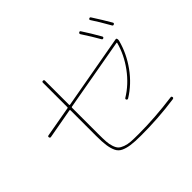

<svg xmlns="http://www.w3.org/2000/svg" viewBox="-183 -1099 1366 1366"><g transform="rotate(-45 500.0 -416.0)"><path d="M67.4 -436.5Q57.6 -434.6 55.2 -444.8Q52.7 -455.1 63.5 -457L294.9 -498Q299.8 -498 299.8 -503.9V-750Q299.8 -759.8 310.1 -759.8Q320.3 -759.8 320.3 -750V-506.8Q320.3 -502.9 325.2 -502.9L882.8 -602.5Q892.6 -604.5 894.5 -594.7Q896.5 -584 893.6 -576.2Q867.2 -475.6 802.7 -386.2Q738.3 -296.9 649.4 -242.2Q640.6 -237.3 634.8 -245.1Q629.9 -253.9 637.7 -258.8Q722.7 -310.5 785.6 -396Q848.6 -481.4 874 -577.1Q875 -578.1 873.5 -579.1Q872.1 -580.1 870.1 -580.1L325.2 -483.4Q320.3 -483.4 320.3 -476.6V-214.8Q320.3 -166 322.3 -136.2Q324.2 -106.4 333 -81.1Q341.8 -55.7 354 -43.9Q366.2 -32.2 391.1 -22.9Q416 -13.7 445.8 -11.7Q475.6 -9.8 525.4 -9.8Q686.5 -9.8 868.2 -34.2Q877.9 -36.1 879.9 -25.4Q881.8 -16.6 871.1 -13.7Q698.2 10.7 525.4 9.8Q464.8 9.8 427.2 4.4Q389.6 -1 362.8 -13.7Q335.9 -26.4 323.2 -53.2Q310.5 -80.1 305.2 -117.2Q299.8 -154.3 299.8 -214.8V-473.6Q299.8 -477.5 294.9 -477.5ZM813.5 -673.8Q780.3 -732.4 732.4 -805.7Q727.5 -814.5 735.4 -820.3Q744.1 -826.2 749 -818.4Q792 -752.9 831.1 -683.6Q835.9 -674.8 827.1 -669.9Q818.4 -665 813.5 -673.8ZM935.5 -690.4Q885.7 -778.3 853.5 -826.2Q847.7 -835 856.4 -839.8Q865.2 -844.7 870.1 -836.9Q918 -762.7 954.1 -700.2Q959 -691.4 949.7 -686.5Q940.4 -681.6 935.5 -690.4Z"/></g></svg>

Font: Rounded-X Mgen+ 1mn thin
Style: Regular
Weight: 100
Designer: [Source Han Sans]
Ryoko NISHIZUKA  (kana & ideographs); Paul D. Hunt (Latin, Greek & Cyrillic); Wenlong ZHANG  (bopomofo
Version: Version 1.059.20150602